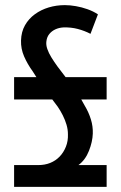

<svg xmlns="http://www.w3.org/2000/svg" viewBox="-20 -729 471 749"><path d="M129 -85H35V0H396V-85H286Q313 -105 327 -140.5Q341 -176 342 -208Q343 -236 334.5 -263.5Q326 -291 311 -316L297 -341H396V-428H236L204 -470Q191 -488 180.5 -505Q170 -522 164.5 -538Q159 -554 161 -568Q163 -585 172.5 -596.5Q182 -608 196 -614.5Q210 -621 227 -622Q257 -623 283.5 -616Q310 -609 333 -597L362 -673Q344 -685 321.5 -693Q299 -701 276 -705Q253 -709 233 -709Q200 -709 170 -700Q140 -691 116 -673.5Q92 -656 77.5 -630.5Q63 -605 62 -571Q61 -539 74 -509Q87 -479 108 -450L122 -428H35V-341H184L205 -313Q216 -297 225 -279Q234 -261 239.5 -242.5Q245 -224 245 -205Q246 -179 237 -156.5Q228 -134 212.5 -118Q197 -102 176 -93.5Q155 -85 129 -85Z"/></svg>

Font: Advent Pro SemiBold
Style: Regular
Weight: 600
Designer: VivaRado, Andreas Kalpakidis
Foundry: VivaRado, Andreas Kalpakidis
Version: Version 3.000